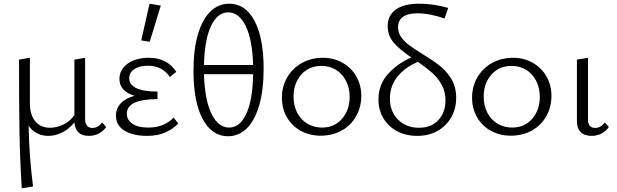

<svg xmlns="http://www.w3.org/2000/svg" viewBox="-20 -731 3340 1040"><path d="M555 -43Q540 -21 515.5 -8Q491 5 462 5Q389 5 383 -68Q354 -32 317 -13.5Q280 5 241 5Q209 5 181 -9Q153 -23 135 -50Q138 117 159 279L98 289Q88 134 85.5 -21Q83 -176 83 -408L142 -418V-171Q142 -109 171 -74Q200 -39 251 -39Q287 -39 323.5 -56.5Q360 -74 383 -108V-408L441 -418V-88Q441 -38 481 -38Q495 -38 509 -45.5Q523 -53 533 -68Z M946 -62Q915 -31 874.5 -13Q834 5 776 5Q702 5 655 -23Q608 -51 608 -104Q608 -143 634 -171Q660 -199 709 -212Q627 -237 627 -303Q627 -354 671 -386Q715 -418 787 -418Q885 -418 935 -342L900 -314Q882 -342 852 -358.5Q822 -375 781 -375Q735 -375 707.5 -356.5Q680 -338 680 -307Q680 -272 718.5 -253.5Q757 -235 833 -235V-194Q667 -194 667 -115Q667 -81 697.5 -60.5Q728 -40 783 -40Q869 -40 920 -94ZM745 -512 790 -711 851 -701 791 -505Z M1408 -358Q1408 -243 1384 -160.5Q1360 -78 1316.5 -35.5Q1273 7 1215 7Q1128 7 1078 -86Q1028 -179 1028 -348Q1028 -463 1052 -544.5Q1076 -626 1119.5 -668.5Q1163 -711 1222 -711Q1309 -711 1358.5 -618.5Q1408 -526 1408 -358ZM1085 -379H1351Q1347 -516 1311 -590Q1275 -664 1216 -664Q1158 -664 1123 -590Q1088 -516 1085 -379ZM1351 -329H1085Q1089 -190 1125.5 -115Q1162 -40 1221 -40Q1280 -40 1314.5 -115.5Q1349 -191 1351 -329Z M1507 -202Q1507 -263 1536 -312.5Q1565 -362 1615.5 -390Q1666 -418 1729 -418Q1788 -418 1835.5 -391Q1883 -364 1910 -317Q1937 -270 1937 -212Q1937 -150 1908.5 -100.5Q1880 -51 1830 -23.5Q1780 4 1717 4Q1657 4 1609 -22.5Q1561 -49 1534 -96Q1507 -143 1507 -202ZM1874 -206Q1874 -255 1854 -293.5Q1834 -332 1799.5 -353Q1765 -374 1721 -374Q1653 -374 1611.5 -326.5Q1570 -279 1570 -208Q1570 -158 1590 -120Q1610 -82 1645 -61Q1680 -40 1724 -40Q1792 -40 1833 -88Q1874 -136 1874 -206Z M2266 -440Q2325 -404 2362 -375Q2399 -346 2425 -303Q2451 -260 2451 -201Q2451 -144 2425 -97Q2399 -50 2351 -22.5Q2303 5 2240 5Q2179 5 2131.5 -20Q2084 -45 2057 -90Q2030 -135 2030 -192Q2030 -273 2081.5 -330Q2133 -387 2208 -420Q2145 -462 2112.5 -500Q2080 -538 2080 -590Q2080 -647 2123.5 -679Q2167 -711 2252 -711Q2326 -711 2408 -688L2388 -631Q2306 -659 2242 -659Q2189 -659 2162.5 -639.5Q2136 -620 2136 -583Q2136 -554 2153 -530Q2170 -506 2195.5 -487Q2221 -468 2266 -440ZM2393 -187Q2393 -234 2373 -271Q2353 -308 2322 -335.5Q2291 -363 2244 -396Q2174 -367 2133 -316Q2092 -265 2092 -198Q2092 -127 2136 -83Q2180 -39 2249 -39Q2317 -39 2355 -81Q2393 -123 2393 -187Z M2537 -202Q2537 -263 2566 -312.5Q2595 -362 2645.5 -390Q2696 -418 2759 -418Q2818 -418 2865.5 -391Q2913 -364 2940 -317Q2967 -270 2967 -212Q2967 -150 2938.5 -100.5Q2910 -51 2860 -23.5Q2810 4 2747 4Q2687 4 2639 -22.5Q2591 -49 2564 -96Q2537 -143 2537 -202ZM2904 -206Q2904 -255 2884 -293.5Q2864 -332 2829.5 -353Q2795 -374 2751 -374Q2683 -374 2641.5 -326.5Q2600 -279 2600 -208Q2600 -158 2620 -120Q2640 -82 2675 -61Q2710 -40 2754 -40Q2822 -40 2863 -88Q2904 -136 2904 -206Z M3105 -79V-408L3165 -418V-88Q3163 -38 3204 -38Q3218 -38 3232 -45.5Q3246 -53 3256 -68L3278 -43Q3263 -21 3238.5 -8Q3214 5 3185 5Q3145 5 3124.5 -16.5Q3104 -38 3105 -79Z"/></svg>

Font: Ysabeau Semilight
Style: Regular
Weight: 300
Designer: Christian Thalmann (Catharsis Fonts)
Version: Version 0.003